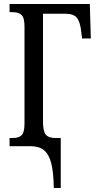

<svg xmlns="http://www.w3.org/2000/svg" viewBox="-20 -734 490 964"><path d="M134 0H28V-41H43Q74 -41 88.5 -55Q103 -69 103 -113V-601Q103 -645 88 -659Q73 -673 43 -673H28V-714H431L436 -541H392L388 -574Q383 -622 367 -643.5Q351 -665 308 -665H196V-122Q196 -75 210 -58Q224 -41 260 -41H285V210H250Q249 132 237.5 86.5Q226 41 201 20.5Q176 0 134 0Z"/></svg>

Font: Noto Serif Cond
Style: Regular
Weight: 400
Width: 3
Designer: Monotype Design Team
Foundry: Monotype Imaging Inc.
Version: Version 1.001